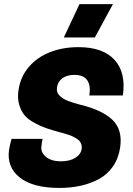

<svg xmlns="http://www.w3.org/2000/svg" viewBox="-20 -900 648 933"><path d="M268.1 13.2Q139.6 13.2 75.9 -37.6Q12.2 -88.4 23.9 -171.9Q27.3 -194.3 36.1 -225.1H187Q183.1 -208 181.2 -188Q177.2 -160.6 202.6 -138.4Q228 -116.2 276.9 -116.2Q319.3 -116.2 346.7 -133.5Q374 -150.9 377 -178.2Q378.4 -188.5 375.5 -197.5Q372.6 -206.5 367.9 -212.9Q363.3 -219.2 353.3 -225.6Q343.3 -231.9 335.9 -235.8Q328.6 -239.7 314 -244.6Q299.3 -249.5 292 -251.5Q284.7 -253.4 269 -257.8Q230 -268.6 204.8 -277.1Q179.7 -285.6 148.2 -302.5Q116.7 -319.3 99.9 -339.1Q83 -358.9 73.5 -390.4Q64 -421.9 69.8 -460.9Q78.6 -525.4 119.1 -573.5Q159.7 -621.6 222.2 -646.2Q284.7 -670.9 360.8 -670.9Q480.5 -670.9 536.6 -609.1Q592.8 -547.4 577.1 -436H414.1Q421.9 -483.4 404.1 -509.8Q386.2 -536.1 341.8 -536.1Q304.7 -536.1 282.7 -519.5Q260.7 -502.9 256.8 -474.1Q255.4 -462.4 258.5 -452.4Q261.7 -442.4 270.5 -434.3Q279.3 -426.3 288.3 -420.4Q297.4 -414.6 313.2 -408.7Q329.1 -402.8 340.3 -399.4Q351.6 -396 370.1 -391.1Q476.6 -365.2 526.4 -317.6Q576.2 -270 564 -184.1Q556.2 -130.9 529.1 -91.6Q502 -52.2 460.7 -30Q419.4 -7.8 371.6 2.7Q323.7 13.2 268.1 13.2ZM290 -717.8 366.2 -879.9H528.8L440.9 -717.8Z"/></svg>

Font: Human Sans Black
Style: Italic
Weight: 800
Italic angle: -8°
Designer: Tim Radville
Foundry: Continuum
Version: Version 1.000;FEAKit 1.0